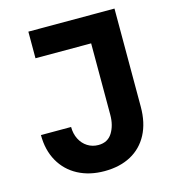

<svg xmlns="http://www.w3.org/2000/svg" viewBox="-109 -815 819 913"><g transform="rotate(-15 300.0 -358.0)"><path d="M45 -234.5H193.5Q193.5 -201 207 -174.5Q220.5 -148 244.2 -133Q268 -118 297.5 -118Q343.5 -118 366 -154.2Q388.5 -190.5 388.5 -242.5V-594H114.5V-725H538.5V-242Q538.5 -163 508.8 -106.5Q479 -50 424 -20.2Q369 9.5 293.5 9.5Q220 9.5 163.8 -20.2Q107.5 -50 76.2 -105.2Q45 -160.5 45 -234.5Z"/></g></svg>

Font: JuliaMono ExtraBold
Style: Regular
Weight: 800
Monospace: yes
Designer: cormullion
Foundry: corm
Version: Version 0.055; ttfautohint (v1.8.4)